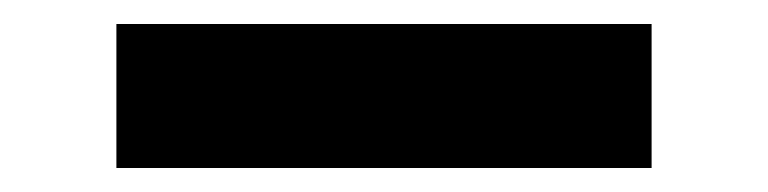

<svg xmlns="http://www.w3.org/2000/svg" viewBox="-20 -420 640 160"><path d="M77 -280V-400H523V-280Z"/></svg>

Font: Iosevka Curly Heavy Extended
Style: Regular
Weight: 900
Width: 7
Monospace: yes
Designer: Belleve Invis
Foundry: Belleve Invis
Version: Version 11.1.0; ttfautohint (v1.8.3)